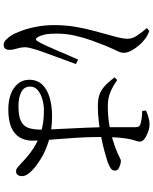

<svg xmlns="http://www.w3.org/2000/svg" viewBox="85 -878 830 1040"><g transform="rotate(90 500.0 -358.0)"><path d="M572 12Q527 12 491 -1Q455 -14 433.5 -40Q412 -66 412 -101Q412 -144 438 -171.5Q464 -199 509 -212Q554 -225 608 -225Q686 -225 743.5 -207Q801 -189 840.5 -164Q880 -139 902 -118Q917 -104 925.5 -90Q934 -76 934 -62Q934 -48 927.5 -39Q921 -30 908 -30Q897 -30 887 -38Q877 -46 862 -60Q827 -95 786.5 -122Q746 -149 695.5 -165Q645 -181 579 -181Q548 -181 518 -172.5Q488 -164 468.5 -147.5Q449 -131 449 -107Q449 -73 479 -58Q509 -43 554 -43Q609 -43 636 -56.5Q663 -70 672.5 -96.5Q682 -123 682 -164Q682 -186 680.5 -224Q679 -262 676.5 -308.5Q674 -355 672 -403Q670 -451 669 -494Q669 -520 669 -554.5Q669 -589 669 -621.5Q669 -654 669 -671Q669 -683 667.5 -689Q666 -695 662 -698.5Q658 -702 651 -704Q637 -708 619 -710.5Q601 -713 581 -713L579 -734Q594 -741 614.5 -747Q635 -753 652 -753Q673 -753 695 -745Q717 -737 732 -725.5Q747 -714 747 -702Q747 -693 744.5 -685Q742 -677 738.5 -665.5Q735 -654 731 -632Q728 -615 726 -593Q724 -571 723 -546Q722 -521 722 -493Q722 -416 727 -343.5Q732 -271 737 -212Q742 -153 742 -118Q742 -81 725 -51Q708 -21 671 -4.5Q634 12 572 12ZM222 37Q209 37 197 26Q185 15 174 -1Q161 -21 147.5 -57Q134 -93 125 -139Q116 -185 116 -235Q116 -295 124.5 -347Q133 -399 144.5 -441.5Q156 -484 164 -514Q174 -550 181.5 -578Q189 -606 190 -630Q191 -657 174.5 -682.5Q158 -708 132 -739L148 -752Q165 -745 175 -739.5Q185 -734 199 -722Q209 -715 225 -696.5Q241 -678 253.5 -656Q266 -634 266 -613Q266 -597 256 -577.5Q246 -558 227 -513Q216 -485 200.5 -443Q185 -401 173.5 -351Q162 -301 162 -249Q162 -209 167 -186Q172 -163 181 -148Q186 -139 192 -138Q198 -137 204 -148Q212 -160 225 -188Q238 -216 252.5 -250Q267 -284 280.5 -315.5Q294 -347 303 -366L327 -354Q320 -335 309 -305.5Q298 -276 287 -245.5Q276 -215 266.5 -189Q257 -163 252 -149Q245 -125 240.5 -108.5Q236 -92 236 -80Q236 -57 243 -35Q250 -13 250 6Q250 37 222 37ZM556 -473Q525 -473 500 -479.5Q475 -486 451 -506Q427 -526 399 -564L414 -578Q444 -556 477.5 -541.5Q511 -527 554 -527Q607 -527 653 -534.5Q699 -542 733.5 -552.5Q768 -563 788 -571Q820 -584 833 -591Q846 -598 852 -598Q868 -597 886 -589Q904 -581 904 -566Q904 -552 893.5 -544Q883 -536 858 -526Q839 -520 805 -510.5Q771 -501 729.5 -492.5Q688 -484 643 -478.5Q598 -473 556 -473Z"/></g></svg>

Font: Noto Serif HK ExtraLight
Style: Regular
Weight: 400
Version: Version 2.002-H1;hotconv 1.1.0;makeotfexe 2.6.0